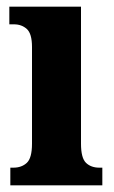

<svg xmlns="http://www.w3.org/2000/svg" viewBox="-20 -556 343 576"><path d="M11 0V-53H20Q45 -53 60.5 -67.5Q76 -82 76 -125V-415Q76 -455 60.5 -469Q45 -483 22 -483H8V-536H223V-125Q223 -82 238 -67.5Q253 -53 278 -53H287V0Z"/></svg>

Font: Noto Serif ExtraCondensed ExtraBold
Style: Regular
Weight: 800
Width: 2
Designer: Monotype Design Team
Foundry: Monotype Imaging Inc.
Version: Version 2.013; ttfautohint (v1.8.4.7-5d5b)